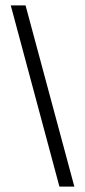

<svg xmlns="http://www.w3.org/2000/svg" viewBox="-20 -694 317 714"><path d="M201 0H256.5L75 -674H20Z"/></svg>

Font: Anybody UltraCondensed Thin Light
Style: Regular
Weight: 300
Version: Version 1.111